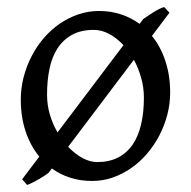

<svg xmlns="http://www.w3.org/2000/svg" viewBox="-20 -500 543 546"><path d="M389.2 -222.2Q389.2 -251.5 381.3 -279.1Q373.5 -306.6 360.8 -330.1L173.8 -82.5Q193.4 -62 214.8 -50.5Q236.3 -39.1 255.9 -39.1Q290.5 -39.1 315.7 -52Q340.8 -64.9 357.2 -88.9Q373.5 -112.8 381.3 -146.5Q389.2 -180.2 389.2 -222.2ZM113.8 -231Q113.8 -201.2 121.8 -174.1Q129.9 -147 143.6 -123.5L331.1 -371.6Q312 -392.1 290.3 -403.6Q268.6 -415 247.1 -415Q210 -415 184.6 -400.9Q159.2 -386.7 143.3 -362.1Q127.4 -337.4 120.6 -303.7Q113.8 -270 113.8 -231ZM461.9 -463.9 412.1 -397.9Q437 -367.2 450.4 -326.2Q463.9 -285.2 463.9 -236.8Q463.9 -204.1 455.6 -172.9Q447.3 -141.6 432.6 -113.8Q418 -85.9 397.5 -62.3Q377 -38.6 352.3 -21.5Q327.6 -4.4 299.8 5.1Q272 14.6 242.2 14.6Q208.5 14.6 179.7 5.4Q150.9 -3.9 127.4 -21L118.2 -8.8Q113.8 -4.9 105.7 0.2Q97.7 5.4 88.9 10.5Q80.1 15.6 71.5 19.8Q63 23.9 57.1 25.9L43 9.8L91.8 -54.7Q66.4 -85.4 52.7 -126.7Q39.1 -168 39.1 -216.8Q39.1 -249 47.1 -280.3Q55.2 -311.5 69.6 -339.6Q84 -367.7 104.2 -391.4Q124.5 -415 149.2 -432.1Q173.8 -449.2 202.4 -459Q231 -468.8 261.2 -468.8Q294.9 -468.8 324 -459.2Q353 -449.7 377 -432.1L387.2 -445.8Q393.6 -450.2 401.1 -455.3Q408.7 -460.4 416.5 -465.3Q424.3 -470.2 432.1 -474.1Q439.9 -478 446.8 -480Z"/></svg>

Font: Gentium Unicode
Style: Regular
Weight: 400
Version: Version 1.009